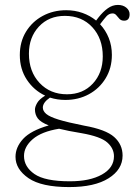

<svg xmlns="http://www.w3.org/2000/svg" viewBox="-20 -511 558 780"><path d="M322 -0.5Q409.5 15 443.8 45.5Q478 76 478 121Q478 177.5 421.2 213.2Q364.5 249 261 249Q148.5 249 95.8 212.8Q43 176.5 43 126Q43 87 74 53.2Q105 19.5 178 -1.5Q145 -14.5 133.5 -30Q122 -45.5 122 -66Q122 -77 130.8 -92.5Q139.5 -108 163.5 -122.5Q117.5 -144 89 -187.2Q60.5 -230.5 60.5 -287.5Q60.5 -341 85.5 -382Q110.5 -423 153.2 -446.2Q196 -469.5 249 -469.5Q284 -469.5 315 -458.5Q346 -447.5 370.5 -427.5L380 -440Q398.5 -463.5 417.8 -477.2Q437 -491 459 -491Q479.5 -491 493 -480Q506.5 -469 506.5 -453.5Q506.5 -427 484.5 -427Q472 -427 465.2 -434.5Q458.5 -442 452.5 -449.2Q446.5 -456.5 437.5 -456.5Q423 -456.5 412.2 -444.5Q401.5 -432.5 386.5 -412.5Q409 -388.5 421.8 -356.8Q434.5 -325 434.5 -288Q434.5 -234.5 409.2 -193Q384 -151.5 341.2 -128.2Q298.5 -105 245.5 -105Q213 -105 183 -114.5Q154 -94.5 154 -74Q154 -60 167.8 -48.2Q181.5 -36.5 217.8 -25.2Q254 -14 322 -0.5ZM243.5 -446.5Q178.5 -446.5 138 -403Q97.5 -359.5 97.5 -293Q97.5 -220 140.8 -174Q184 -128 252 -128Q317 -128 357.2 -171.5Q397.5 -215 397.5 -282Q397.5 -354.5 355 -400.5Q312.5 -446.5 243.5 -446.5ZM77.5 122.5Q77.5 166.5 120 196Q162.5 225.5 264 225.5Q345.5 225.5 394.2 198Q443 170.5 443 124Q443 92 415.8 67.8Q388.5 43.5 311 30Q256 21 220 12Q149 23.5 113.2 54.2Q77.5 85 77.5 122.5Z"/></svg>

Font: Fraunces 9pt S050 Thin
Style: Regular
Weight: 100
Version: Version 1.000; ttfautohint (v1.8.3)